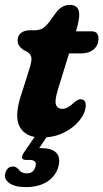

<svg xmlns="http://www.w3.org/2000/svg" viewBox="-41 -552 422 784"><path d="M72 -339.5 55 -348Q42.5 -357 36.8 -365.8Q31 -374.5 31 -387.5Q31 -406.5 44.8 -417.5Q58.5 -428.5 83.5 -428.5H98.5Q118.5 -428.5 130.8 -434.8Q143 -441 158.5 -460.5L190 -503.5Q213 -532 243.5 -532Q282.5 -532 282.5 -493Q282.5 -482 280 -467Q277.5 -452 270.5 -429L269 -424H333.5Q361 -424 361 -395Q361 -367 341.8 -350.5Q322.5 -334 291 -334H241L194.5 -183Q181.5 -140 187.8 -123.8Q194 -107.5 213.5 -107.5Q234.5 -107.5 259.5 -131.5Q270.5 -141 276.5 -144Q282.5 -147 289 -146.5Q311 -145.5 309 -117.5Q306.5 -88.5 282.8 -59.2Q259 -30 219.2 -10.2Q179.5 9.5 128 9.5Q63 9.5 39.2 -34.8Q15.5 -79 48 -172.5L77.5 -266Q88.5 -298.5 87.5 -313.8Q86.5 -329 72 -339.5ZM111 -8.5H160.5L119 53Q124 53 129 53Q171 53 189 72.2Q207 91.5 197.5 128Q187 166.5 152.5 189.2Q118 212 64.5 212Q19 212 -3.5 195.2Q-26 178.5 -19.5 156.5Q-12.5 128 11.5 128Q20 128 25.2 131.5Q30.5 135 35.5 140Q46 156 68.5 156Q96.5 156 104 127.5Q111.5 101 78.5 101H64.5Q50.5 101 49.2 92Q48 83 57.5 69.5Z"/></svg>

Font: Fraunces 144pt S100
Style: Bold Italic
Weight: 700
Italic angle: -16°
Version: Version 1.000; ttfautohint (v1.8.3)